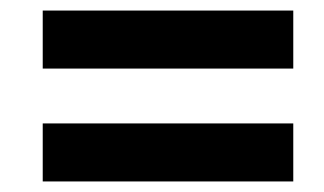

<svg xmlns="http://www.w3.org/2000/svg" viewBox="-20 -505 615 364"><path d="M61 -161V-271H536V-161ZM61 -375V-485H536V-375Z"/></svg>

Font: Source Serif 4 Black
Style: Italic
Weight: 900
Italic angle: -12°
Designer: Frank Grießhammer
Foundry: Adobe Systems Incorporated
Version: Version 4.004;hotconv 1.0.116;makeotfexe 2.5.65601